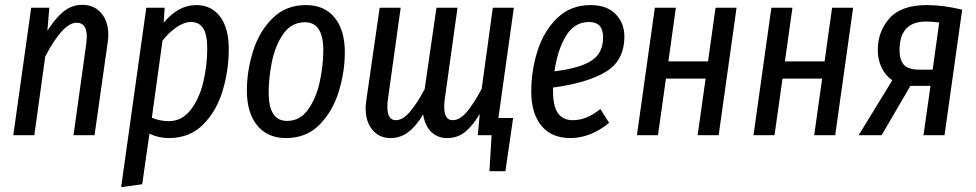

<svg xmlns="http://www.w3.org/2000/svg" viewBox="-20 -559 4035 794"><path d="M428 -414Q428 -399 425 -381L371 0H284L337 -380Q339 -400 339 -407Q339 -465 297 -465Q240 -465 167 -325L122 0H35L109 -527H184L176 -432Q209 -484 243 -511.5Q277 -539 321 -539Q369 -539 398.5 -505Q428 -471 428 -414Z M585 -527H661L657 -465Q717 -538 792 -538Q854 -538 890 -490.5Q926 -443 926 -357Q926 -267 900.5 -183Q875 -99 819.5 -43.5Q764 12 678 12Q636 12 598 -6L568 203L481 215ZM837 -359Q837 -417 820 -442.5Q803 -468 770 -468Q741 -468 709.5 -446Q678 -424 652 -391L608 -72Q642 -58 678 -58Q732 -58 768 -104Q804 -150 820.5 -219Q837 -288 837 -359Z M1001 -184Q1001 -266 1026.5 -347.5Q1052 -429 1107 -483.5Q1162 -538 1245 -538Q1322 -538 1364 -486Q1406 -434 1406 -343Q1406 -262 1381 -180.5Q1356 -99 1301.5 -43.5Q1247 12 1163 12Q1086 12 1043.5 -40.5Q1001 -93 1001 -184ZM1317 -351Q1317 -467 1241 -467Q1186 -467 1152.5 -420Q1119 -373 1105 -306Q1091 -239 1091 -176Q1091 -59 1167 -59Q1221 -59 1254.5 -106.5Q1288 -154 1302.5 -221.5Q1317 -289 1317 -351Z M2041 -71H2102L2070 149H2004L2013 0H1956L1964 -88Q1935 -39 1903.5 -13.5Q1872 12 1829 12Q1790 12 1763.5 -13.5Q1737 -39 1730 -86Q1700 -36 1667.5 -12Q1635 12 1594 12Q1549 12 1520.5 -21.5Q1492 -55 1492 -112Q1492 -127 1495 -145L1550 -527H1637L1584 -147Q1582 -135 1582 -116Q1582 -62 1617 -62Q1646 -62 1675.5 -97Q1705 -132 1736 -190L1785 -527H1872L1819 -147Q1817 -135 1817 -116Q1817 -62 1852 -62Q1882 -62 1911.5 -97.5Q1941 -133 1972 -192L2018 -527H2105Z M2267 -197V-183Q2267 -118 2288 -90Q2309 -62 2348 -62Q2378 -62 2405 -73Q2432 -84 2463 -108L2499 -51Q2422 12 2338 12Q2261 12 2219 -39Q2177 -90 2177 -181Q2177 -267 2203 -349Q2229 -431 2284.5 -484.5Q2340 -538 2422 -538Q2489 -538 2525.5 -501Q2562 -464 2562 -408Q2562 -307 2483.5 -261Q2405 -215 2267 -197ZM2273 -264Q2378 -277 2426 -308Q2474 -339 2474 -405Q2474 -468 2416 -468Q2355 -468 2320 -409.5Q2285 -351 2273 -264Z M2898 -234H2734L2701 0H2614L2688 -527H2775L2744 -305H2908L2939 -527H3026L2952 0H2865Z M3380 -234H3216L3183 0H3096L3170 -527H3257L3226 -305H3390L3421 -527H3508L3434 0H3347Z M3959 -519 3886 0H3799L3828 -204H3745L3626 0H3531L3670 -227Q3641 -247 3625.5 -280Q3610 -313 3610 -352Q3610 -429 3658.5 -483.5Q3707 -538 3813 -538Q3880 -538 3959 -519ZM3700 -352Q3700 -310 3718.5 -290.5Q3737 -271 3781 -271H3837L3864 -466Q3832 -470 3810 -470Q3700 -470 3700 -352Z"/></svg>

Font: Fira Sans Compressed
Style: Italic
Weight: 400
Width: 1
Italic angle: -8°
Designer: bBox Type GmbH & Carrois Corporate GbR & Edenspiekermann AG
Foundry: bBox Type GmbH & Carrois Corporate GbR & Edenspiekermann AG
Version: Version 4.301